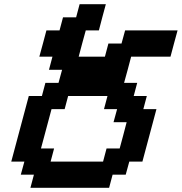

<svg xmlns="http://www.w3.org/2000/svg" viewBox="-20 -895 866 915"><path d="M125 0H500L516.6 -62.5H579.1L596.2 -125H658.7Q669.9 -166.5 692.1 -249.8Q714.4 -333 725.6 -375H663.1L679.7 -437.5H617.2L633.8 -500H571.3Q577.1 -520.5 588.4 -562.3Q599.6 -604 605 -625H792.5Q797.9 -645.5 809.1 -687.3Q820.3 -729 826.2 -750H576.2L559.1 -687.5H496.6L480 -625H355Q360.4 -646 371.6 -687.7Q382.8 -729.5 388.7 -750H451.2Q456.5 -771 467.5 -812.5Q478.5 -854 484.4 -875H359.4L342.8 -812.5H280.3L263.7 -750H201.2Q195.8 -729.5 184.6 -687.7Q173.3 -646 167.5 -625H230L213.4 -562.5H275.9L258.8 -500H196.3L179.7 -437.5H117.2L33.7 -125H96.2L79.1 -62.5H141.6ZM471.2 -125H221.2L237.8 -187.5H175.3L225.6 -375H288.1L304.7 -437.5H492.2L475.6 -375H538.1L521 -312.5H583.5Q578.1 -291.5 567.1 -249.8Q556.2 -208 550.3 -187.5H487.8Z"/></svg>

Font: Faithful 32x
Style: Oblique
Weight: 400
Foundry: Faithful Resource Pack
Version: Version 1.0; January 27, 2023